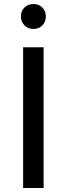

<svg xmlns="http://www.w3.org/2000/svg" viewBox="-20 -935 332 955"><path d="M95 -700H197V0H95ZM84 -853Q84 -880 101.5 -897.5Q119 -915 147 -915Q174 -915 191 -897Q208 -879 208 -853Q208 -827 191 -809Q174 -791 147 -791Q119 -791 101.5 -809Q84 -827 84 -853Z"/></svg>

Font: Niramit Medium
Style: Regular
Weight: 500
Designer: Katatrad Aksorn Co.,Ltd.
Foundry: Cadson Demak Co.,Ltd.
Version: Version 1.000; ttfautohint (v1.6)